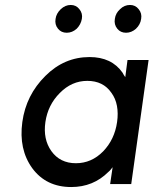

<svg xmlns="http://www.w3.org/2000/svg" viewBox="-20 -742 619 774"><path d="M265 -722Q243 -722 225 -705Q207 -688 204 -666Q200 -643 214 -626Q227 -610 249 -610Q271 -610 289 -626Q306 -643 310 -666Q314 -688 300 -705Q287 -722 265 -722ZM504 -722Q481 -722 464 -705Q446 -689 443 -666Q439 -643 453 -626Q466 -610 488 -610Q510 -610 528 -626Q546 -643 549 -666Q553 -688 539 -705Q526 -722 504 -722ZM494 -500 485 -431Q482 -435 479 -440Q476 -445 474 -449Q430 -512 341 -512Q239 -512 163 -436Q85 -359 70 -250Q55 -140 110 -64Q166 12 267 12Q356 12 417 -49Q422 -53 426 -58Q430 -63 434 -68L424 0H509L579 -500ZM332 -416Q396 -416 429 -368Q446 -345 451.5 -315Q457 -285 452 -250Q447 -215 433 -185.5Q419 -156 396 -132Q349 -84 286 -84Q222 -84 187 -133Q153 -181 163 -250Q173 -319 221 -367Q269 -416 332 -416Z"/></svg>

Font: Unageo
Style: Medium-Italic
Weight: 500
Designer: Richard Sepsi
Foundry: Richard Sepsi
Version: Version 2.000